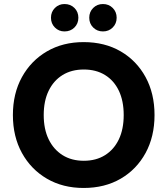

<svg xmlns="http://www.w3.org/2000/svg" viewBox="-20 -921 831 953"><path d="M395 12Q292 12 213 -34Q134 -80 89 -161.5Q44 -243 44 -350Q44 -457 89 -538.5Q134 -620 213 -666Q292 -712 395 -712Q500 -712 579 -666Q658 -620 702.5 -538.5Q747 -457 747 -350Q747 -243 702.5 -161.5Q658 -80 579 -34Q500 12 395 12ZM396 -123Q457 -123 501.5 -151Q546 -179 570 -229.5Q594 -280 594 -350Q594 -420 570 -470.5Q546 -521 501.5 -548.5Q457 -576 396 -576Q335 -576 290.5 -548.5Q246 -521 221.5 -470.5Q197 -420 197 -350Q197 -280 221.5 -229.5Q246 -179 290.5 -151Q335 -123 396 -123ZM300 -765Q272 -765 252.5 -784.5Q233 -804 233 -833Q233 -862 252.5 -881.5Q272 -901 300 -901Q330 -901 349.5 -881.5Q369 -862 369 -833Q369 -804 349.5 -784.5Q330 -765 300 -765ZM491 -765Q462 -765 442.5 -784.5Q423 -804 423 -833Q423 -862 442.5 -881.5Q462 -901 491 -901Q520 -901 539.5 -881.5Q559 -862 559 -833Q559 -804 539.5 -784.5Q520 -765 491 -765Z"/></svg>

Font: DM Sans 20pt Black
Style: Regular
Weight: 900
Version: Version 4.004;gftools[0.9.30]